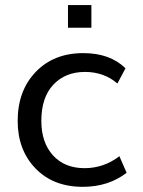

<svg xmlns="http://www.w3.org/2000/svg" viewBox="-20 -722 560 753"><path d="M246.6 -613.3V-702.1H338.4V-613.3ZM304.7 10.7Q188.5 10.7 118.9 -61.8Q49.3 -134.3 49.3 -247.6Q49.3 -366.2 120.1 -439.9Q190.9 -513.7 306.6 -513.7Q411.6 -513.7 472.2 -454.1L440.4 -394.5Q388.2 -439.9 313 -439.9Q236.3 -439.9 189.2 -389.9Q142.1 -339.8 142.1 -248Q142.1 -163.1 187.7 -112.8Q233.4 -62.5 311.5 -62.5Q387.2 -62.5 448.2 -109.4L476.6 -44.4Q405.3 10.7 304.7 10.7Z"/></svg>

Font: Muli
Style: Regular
Weight: 400
Designer: Vernon Adams
Foundry: newtypography
Version: Version 2; ttfautohint (v1.00rc1.6-4cba) -l 8 -r 50 -G 200 -